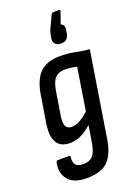

<svg xmlns="http://www.w3.org/2000/svg" viewBox="-173 -810 763 1075"><g transform="rotate(-20 208.0 -273.0)"><path d="M241 -498Q289 -498 328.5 -489.5Q368 -481 412 -477L332 24Q319 113 278.5 154.5Q238 196 152 196Q72 196 40 155.5Q8 115 20 56Q23 45 31 45H95Q107 45 105 56Q101 85 113.5 100Q126 115 159 115Q196 115 215 94.5Q234 74 243 23L260 -81Q227 -51 195 -36Q163 -21 129 -21Q73 -21 51 -59Q29 -97 41 -173L67 -333Q81 -419 122.5 -458.5Q164 -498 241 -498ZM170 -103Q193 -103 217.5 -116.5Q242 -130 272 -157L312 -409Q295 -413 276.5 -415.5Q258 -418 240 -418Q204 -418 183.5 -397Q163 -376 154 -323L131 -180Q125 -139 134.5 -121Q144 -103 170 -103ZM323 -742Q334 -742 330 -731L306 -663Q318 -659 322.5 -649Q327 -639 324 -621L321 -604Q314 -562 274 -562Q250 -562 238.5 -574Q227 -586 230 -608L233 -624Q235 -636 238.5 -647Q242 -658 249 -671L277 -731Q282 -742 291 -742Z"/></g></svg>

Font: Sofia Sans Condensed SemiBold
Style: Italic
Weight: 600
Italic angle: -9°
Version: Version 4.100